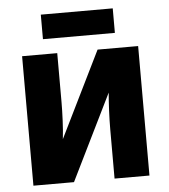

<svg xmlns="http://www.w3.org/2000/svg" viewBox="-52 -764 715 811"><g transform="rotate(-5 306.0 -358.5)"><path d="M206 -549H57V0H229L408 -364Q405 -331 403 -288.5Q401 -246 401 -208V0H549V-549H377L198 -185Q202 -220 204 -263Q206 -306 206 -342ZM456 -717V-613H151V-717Z"/></g></svg>

Font: Noto Sans Display SemiCondensed Extra
Style: Regular
Weight: 800
Width: 4
Designer: Monotype Design Team
Foundry: Monotype Imaging Inc.
Version: Version 1.900